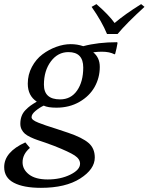

<svg xmlns="http://www.w3.org/2000/svg" viewBox="-22 -651 711 918"><path d="M99.1 29.8 121.1 56.2Q85.9 85.9 85.9 125Q85.9 159.2 116.7 183.1Q147.5 207 206.1 207Q267.1 207 314 184.1Q360.8 161.1 360.8 131.8Q360.8 109.4 335 92.3Q309.1 75.2 237.8 46.9Q220.7 40 195.8 31.5Q170.9 22.9 156.2 18.1Q141.6 13.2 124 4.9Q106.4 -3.4 97.2 -11.5Q87.9 -19.5 81.5 -31.7Q75.2 -43.9 75.2 -59.1Q75.2 -79.1 81.1 -95.2Q86.9 -111.3 99.4 -124.3Q111.8 -137.2 123.3 -145.5Q134.8 -153.8 153.8 -165Q110.8 -193.4 110.8 -251Q110.8 -294.4 130.6 -331.3Q150.4 -368.2 180.9 -391.1Q211.4 -414.1 247.1 -427Q282.7 -439.9 315.9 -439.9Q347.7 -439.9 376 -430.2Q446.8 -449.2 538.1 -449.2L540 -445.8Q536.1 -420.9 528.8 -394L525.9 -391.1Q502.4 -403.8 464.8 -403.8Q445.3 -403.8 423.8 -400.9Q455.1 -375.5 455.1 -331.1Q455.1 -279.8 430.7 -235.8Q406.2 -191.9 358.2 -164.1Q310.1 -136.2 248 -136.2Q206.5 -136.2 187 -146Q167 -136.7 147.9 -120.8Q128.9 -105 128.9 -90.8Q128.9 -84 136.5 -77.6Q144 -71.3 162.4 -64Q180.7 -56.6 198 -51Q215.3 -45.4 247.8 -34.9Q280.3 -24.4 304.2 -16.1Q371.6 6.8 401.4 32.5Q431.2 58.1 431.2 102.1Q431.2 158.2 361.3 202.6Q291.5 247.1 173.8 247.1Q90.8 247.1 44.4 222.9Q-2 198.7 -2 147.9Q-2 75.7 99.1 29.8ZM305.2 -401.9Q254.4 -401.9 221.2 -357.4Q188 -313 188 -246.1Q188 -175.8 265.1 -175.8Q317.4 -175.8 346.7 -218.3Q376 -260.7 376 -328.1Q376 -401.9 305.2 -401.9ZM489.7 -488.3Q465.3 -547.9 416 -618.2L439 -631.3Q497.6 -580.6 525.9 -541Q575.2 -583 652.8 -631.3L668.9 -618.2Q583 -540 540 -488.3Z"/></svg>

Font: Linear Smooth
Style: Italic
Weight: 400
Designer: Philipp H. Poll, Flanker
Foundry: Philipp H. Poll, reworked by Flanker
Version: Version 1.061 | FøM Fix